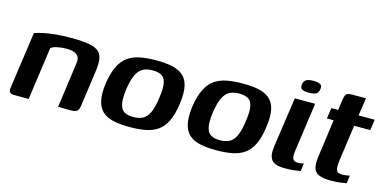

<svg xmlns="http://www.w3.org/2000/svg" viewBox="-57 -811 2210 1103"><g transform="rotate(15 1047.5 -259.0)"><path d="M55 0Q22 0 27 -34L75 -373Q93 -380 122.5 -386.5Q152 -393 194.5 -397.5Q237 -402 291 -402Q360 -402 400 -394Q440 -386 458 -367Q476 -348 478 -317Q480 -286 473 -240L446 -47Q444 -29 439.5 -18.5Q435 -8 424 -3.5Q413 1 392 1L319 0L356 -268Q362 -303 342.5 -319Q323 -335 281 -335Q250 -335 225 -329.5Q200 -324 188 -314L144 0Z M744 6Q691 6 650.5 -2.5Q610 -11 584.5 -33Q559 -55 549.5 -95.5Q540 -136 548 -199Q558 -265 578.5 -306Q599 -347 630.5 -368Q662 -389 703.5 -396.5Q745 -404 797 -404Q850 -404 890 -395.5Q930 -387 955.5 -365Q981 -343 990 -303Q999 -263 990 -199Q981 -132 961 -91.5Q941 -51 910 -30Q879 -9 837.5 -1.5Q796 6 744 6ZM750 -55Q782 -55 805 -66Q828 -77 843.5 -108Q859 -139 867 -199Q876 -259 869.5 -290Q863 -321 842.5 -332Q822 -343 791 -343Q759 -343 735.5 -332Q712 -321 696 -290Q680 -259 671 -199Q663 -139 670.5 -108Q678 -77 698.5 -66Q719 -55 750 -55Z M1259 6Q1206 6 1165.5 -2.5Q1125 -11 1099.5 -33Q1074 -55 1064.5 -95.5Q1055 -136 1063 -199Q1073 -265 1093.5 -306Q1114 -347 1145.5 -368Q1177 -389 1218.5 -396.5Q1260 -404 1312 -404Q1365 -404 1405 -395.5Q1445 -387 1470.5 -365Q1496 -343 1505 -303Q1514 -263 1505 -199Q1496 -132 1476 -91.5Q1456 -51 1425 -30Q1394 -9 1352.5 -1.5Q1311 6 1259 6ZM1265 -55Q1297 -55 1320 -66Q1343 -77 1358.5 -108Q1374 -139 1382 -199Q1391 -259 1384.5 -290Q1378 -321 1357.5 -332Q1337 -343 1306 -343Q1274 -343 1250.5 -332Q1227 -321 1211 -290Q1195 -259 1186 -199Q1178 -139 1185.5 -108Q1193 -77 1213.5 -66Q1234 -55 1265 -55Z M1667 4Q1607 4 1588 -21.5Q1569 -47 1577 -102L1620 -399H1741L1700 -108Q1695 -73 1702.5 -59.5Q1710 -46 1732 -46Q1744 -46 1754 -48Q1764 -50 1767 -51L1761 -5Q1756 -4 1746 -2Q1736 0 1717 2Q1698 4 1667 4ZM1689 -451Q1660 -451 1648 -458.5Q1636 -466 1638 -487Q1642 -508 1656 -516Q1670 -524 1700 -524Q1728 -523 1740 -515.5Q1752 -508 1748 -487Q1745 -466 1731.5 -458.5Q1718 -451 1689 -451Z M1943 4Q1896 4 1871 -6.5Q1846 -17 1838.5 -41.5Q1831 -66 1837 -109L1868 -335H1828L1837 -399H1878L1886 -458Q1889 -479 1893.5 -489Q1898 -499 1908 -502Q1918 -505 1937 -505H2015Q2014 -502 2013 -495.5Q2012 -489 2011 -479L1999 -399H2095L2086 -335H1990L1960 -120Q1955 -81 1960.5 -63.5Q1966 -46 1997 -46Q2007 -46 2020.5 -48Q2034 -50 2040 -52L2034 -5Q2027 -4 2002.5 0Q1978 4 1943 4Z"/></g></svg>

Font: Genos Thin SemiBold
Style: Italic
Weight: 600
Italic angle: -8°
Version: Version 1.010